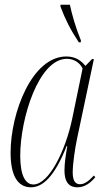

<svg xmlns="http://www.w3.org/2000/svg" viewBox="-20 -786 450 816"><path d="M315 -606H323L324 -614C302 -667 285 -727 277 -766H237V-758C257 -705 278 -662 315 -606ZM112 10C161 10 212 -35 263 -165H266C260 -130 254 -93 254 -61C254 -18 269 10 309 10C340 10 364 -8 385 -33L379 -40C357 -16 339 -3 320 -3C298 -3 289 -21 289 -54C289 -89 299 -158 308 -199L379 -535H371L343 -506C326 -527 302 -546 262 -546C115 -546 25 -305 25 -137C25 -45 52 10 112 10ZM122 -2C89 -2 66 -38 66 -124C66 -284 145 -536 264 -536C292 -536 318 -522 331 -495L287 -282C258 -143 187 -2 122 -2Z"/></svg>

Font: Noto Serif Display ExtraCondensed ExtraLight
Style: Italic
Weight: 200
Width: 2
Italic angle: -12°
Designer: Monotype Design Team
Foundry: Monotype Imaging Inc.
Version: Version 2.009